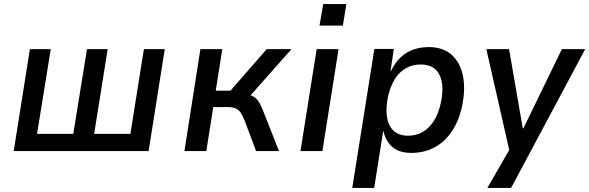

<svg xmlns="http://www.w3.org/2000/svg" viewBox="-20 -738 2879 938"><path d="M47 0 126 -498H228L161 -84H338L405 -498H506L440 -84H617L683 -498H785L706 0Z M881 0 959 -498H1066L1034 -295H1106L1283 -498H1404L1187 -253L1177 -279Q1207 -274 1222 -264Q1237 -254 1247.5 -235.5Q1258 -217 1270 -185L1343 0H1231L1174 -152Q1165 -174 1156 -187.5Q1147 -201 1132 -208Q1117 -215 1090 -215H1022L988 0Z M1541 -613 1559 -718H1672L1655 -613ZM1448 0 1527 -498H1634L1555 0Z M1701 180 1809 -499H1904L1888 -391H1890Q1911 -434 1939 -459.5Q1967 -485 2001.5 -496.5Q2036 -508 2074 -508Q2143 -508 2185 -471.5Q2227 -435 2241 -370.5Q2255 -306 2238 -222Q2222 -147 2187 -95.5Q2152 -44 2102 -17.5Q2052 9 1989 9Q1931 9 1897.5 -19.5Q1864 -48 1854 -96L1852 -97L1808 180ZM1974 -75Q2014 -75 2045.5 -93.5Q2077 -112 2100 -148Q2123 -184 2134 -237Q2152 -324 2126.5 -373.5Q2101 -423 2035 -423Q1997 -423 1964.5 -405.5Q1932 -388 1909.5 -352.5Q1887 -317 1875 -263Q1858 -175 1883.5 -125Q1909 -75 1974 -75Z M2361 180 2477 -21 2476 31 2356 -498H2467L2534 -111H2537L2725 -498H2839L2477 180Z"/></svg>

Font: Nunito Sans 7pt SemiCondensed SemiBold
Style: Italic
Weight: 600
Width: 4
Italic angle: -9°
Designer: Vernon Adams
Foundry: Vernon Adams
Version: Version 3.101;gftools[0.9.27]